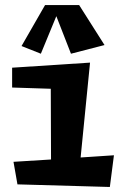

<svg xmlns="http://www.w3.org/2000/svg" viewBox="-20 -723 474 757"><path d="M429.2 -110.8 413.1 14.2 48.8 3.9 33.2 -85 181.2 -94.2 180.2 -373 27.8 -377.9V-456.1L335 -476.1L297.9 -102.1ZM392.1 -545.4 259.8 -511.2 202.1 -659.2 141.1 -511.2 64.9 -541.5 157.7 -703.1H292Z"/></svg>

Font: Peralta
Style: Regular
Weight: 400
Designer: Astigmatic (AOETI)
Foundry: Astigmatic (AOETI)
Version: Version 1.000